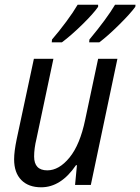

<svg xmlns="http://www.w3.org/2000/svg" viewBox="-20 -786 596 816"><path d="M40 -109Q40 -142 51 -195L124 -536H207L135 -196Q125 -155 125 -121Q125 -62 181 -62Q231 -62 275.5 -116.5Q320 -171 342 -277L397 -536H479L366 0H299L307 -84H303Q239 10 155 10Q101 10 70.5 -21Q40 -52 40 -109ZM201 -618Q232 -654 262 -694.5Q292 -735 310 -766H397V-757Q377 -728 329.5 -681.5Q282 -635 243 -606H200ZM360 -618Q434 -707 469 -766H556L555 -757Q534 -728 486 -680.5Q438 -633 402 -606H359Z"/></svg>

Font: Noto Sans UI Narrow
Style: Italic
Weight: 400
Width: 4
Italic angle: -12°
Designer: Monotype Design Team
Foundry: Monotype Imaging Inc.
Version: Version 1.001